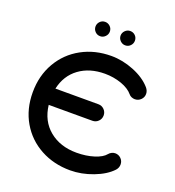

<svg xmlns="http://www.w3.org/2000/svg" viewBox="-177 -1158 1192 1310"><g transform="rotate(20 419.0 -503.0)"><path d="M792 -141Q792 -117 775 -98Q729 -49 646 -17.5Q563 14 481 14Q362 14 266 -38Q170 -90 115 -184Q60 -278 60 -400Q60 -521 115 -616Q170 -711 266 -763.5Q362 -816 481 -816Q563 -816 645 -783Q727 -750 774 -696Q791 -676 791 -653Q791 -628 773 -610.5Q755 -593 730 -593Q718 -593 706 -598Q694 -603 687 -612Q658 -647 601 -667Q544 -687 481 -687Q370 -687 294.5 -631.5Q219 -576 197 -476H509Q534 -476 551.5 -458.5Q569 -441 569 -416Q569 -391 551.5 -373.5Q534 -356 509 -356H192Q205 -243 283.5 -178.5Q362 -114 481 -114Q550 -114 607 -132Q664 -150 687 -179Q695 -189 707.5 -195Q720 -201 732 -201Q757 -201 774.5 -183.5Q792 -166 792 -141ZM309 -968Q309 -989 324 -1004.5Q339 -1020 361 -1020Q382 -1020 397.5 -1005Q413 -990 413 -968Q413 -947 397.5 -931.5Q382 -916 361 -916Q339 -916 324 -931.5Q309 -947 309 -968ZM491 -968Q491 -989 506.5 -1004.5Q522 -1020 543 -1020Q565 -1020 580 -1005Q595 -990 595 -968Q595 -947 580 -931.5Q565 -916 543 -916Q522 -916 506.5 -931.5Q491 -947 491 -968Z"/></g></svg>

Font: Tsukimi Rounded
Style: Bold
Weight: 700
Designer: Takashi Funayama
Foundry: Takashi Funayama
Version: Version 1.032; ttfautohint (v1.8.3)